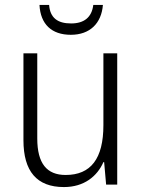

<svg xmlns="http://www.w3.org/2000/svg" viewBox="-20 -748 576 778"><path d="M397 -728H358C352 -678 321 -653 268 -653C213 -653 183 -676 179 -728H140C144 -650 189 -607 267 -607C344 -607 391 -653 397 -728ZM455 -532H399V-241C399 -105 348 -39 246 -39C170 -39 131 -85 131 -187V-532H75V-180C75 -54 129 10 239 10C321 10 374 -34 399 -91H402L410 0H455Z"/></svg>

Font: Noto Sans SemiCondensed Light
Style: Regular
Weight: 300
Width: 4
Designer: Monotype Design Team
Foundry: Monotype Imaging Inc.
Version: Version 2.013